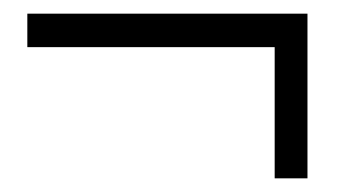

<svg xmlns="http://www.w3.org/2000/svg" viewBox="-20 -395 525 281"><path d="M430 -134H382V-326H20V-375H430Z"/></svg>

Font: Jura
Style: Regular
Weight: 400
Designer: Ed Merritt
Foundry: Ten by Twenty
Version: Version 1.007